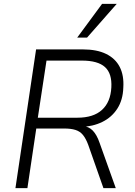

<svg xmlns="http://www.w3.org/2000/svg" viewBox="-20 -975 698 995"><path d="M60 0 167 -719H409Q482 -719 530 -695.5Q578 -672 600.5 -628Q623 -584 619 -521Q617 -457 588 -412Q559 -367 510 -343Q461 -319 398 -317V-323L407 -322Q440 -320 461 -298Q482 -276 496 -235L580 0H516L437 -225Q425 -257 410 -275.5Q395 -294 371.5 -301.5Q348 -309 313 -309H168L122 0ZM176 -365H381Q464 -365 508.5 -405.5Q553 -446 557 -522Q561 -594 524 -627.5Q487 -661 404 -661H221ZM380 -780 509 -955H585L431 -780Z"/></svg>

Font: Nunitoga
Style: Light Italic
Weight: 300
Italic angle: -9°
Designer: Vernon Adams
Foundry: Vernon Adams
Version: Version 1.0